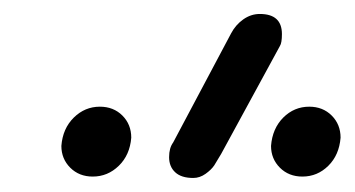

<svg xmlns="http://www.w3.org/2000/svg" viewBox="-20 -853 508 275"><path d="M67.9 -644Q69.8 -668.9 85.7 -684.6Q101.6 -700.2 123 -700.2Q142.6 -700.2 155.3 -687.5Q168 -674.8 168 -655.8Q166 -630.9 150.1 -615.5Q134.3 -600.1 112.8 -600.1Q93.3 -600.1 80.6 -612.8Q67.9 -625.5 67.9 -644ZM368.2 -644Q370.1 -668.9 385.7 -684.6Q401.4 -700.2 422.9 -700.2Q442.4 -700.2 455.1 -687.5Q467.8 -674.8 467.8 -655.8Q465.8 -630.9 450.2 -615.5Q434.6 -600.1 413.1 -600.1Q393.6 -600.1 380.9 -612.8Q368.2 -625.5 368.2 -644ZM380.9 -787.1 296.9 -632.8Q291 -622.6 286.9 -616.2Q282.7 -609.9 274.4 -604Q266.1 -598.1 256.8 -598.1Q239.7 -598.1 231 -606.2Q222.2 -614.3 222.2 -627.9Q222.2 -641.1 228 -648.9L311 -805.2Q317.4 -817.4 328.4 -825.2Q339.4 -833 352.1 -833Q383.8 -833 383.8 -804.2Q383.8 -791.5 380.9 -787.1Z"/></svg>

Font: BPreplay
Style: Italic
Weight: 400
Italic angle: -6°
Designer: Magenta/George Triantafyllakos
Foundry: Magenta/George Triantafyllakos
Version: Version 1.00